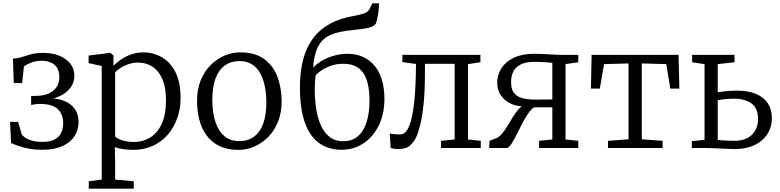

<svg xmlns="http://www.w3.org/2000/svg" viewBox="-20 -882 4649 1144"><path d="M233 10.5Q190.5 10.5 155.5 4.2Q120.5 -2 93 -11.5Q65.5 -21 46 -29.5L40 -156H88L109 -82.5Q123 -61 155.5 -48.8Q188 -36.5 233 -36.5Q277 -36.5 304.2 -50.5Q331.5 -64.5 344 -89.8Q356.5 -115 356.5 -148.5Q356.5 -199.5 325 -231.2Q293.5 -263 213.5 -263Q208.5 -263 197.8 -261.8Q187 -260.5 177.5 -258.8Q168 -257 165.5 -256V-310L203 -311Q242 -312 271.2 -325.2Q300.5 -338.5 317 -363.2Q333.5 -388 333.5 -423.5Q333.5 -457.5 319.5 -478.8Q305.5 -500 281.5 -510Q257.5 -520 227 -520Q193.5 -520 166 -509.2Q138.5 -498.5 122.5 -486.5L112 -387H62L57 -533Q80.5 -533.5 99.2 -538.8Q118 -544 137 -550.5Q156 -557 179.5 -562Q203 -567 236 -567Q291.5 -567 333.5 -550Q375.5 -533 399.2 -502.5Q423 -472 423 -431.5Q423 -391.5 401.5 -361.8Q380 -332 344.8 -313.8Q309.5 -295.5 268 -289V-297Q322 -297 362.5 -280.8Q403 -264.5 425.5 -233Q448 -201.5 448 -155.5Q448 -107.5 423.5 -70Q399 -32.5 351 -11Q303 10.5 233 10.5Z M509 242V198L586 188V-489L508 -506V-551L636 -567H638L656 -551V-490Q673.5 -508 699.8 -526.5Q726 -545 760.5 -557.5Q795 -570 837 -570Q892.5 -570 942.8 -542Q993 -514 1024.5 -454Q1056 -394 1056 -298Q1056 -233.5 1036 -177.5Q1016 -121.5 979 -79Q942 -36.5 890 -12.8Q838 11 774 11Q747 11 715.8 6.8Q684.5 2.5 664 -5L666 80V188L777 198V242ZM778 -36Q831.5 -36 874.8 -62.5Q918 -89 943.5 -143.8Q969 -198.5 969 -284Q969 -343.5 956 -386.2Q943 -429 920 -456.2Q897 -483.5 867.2 -496.2Q837.5 -509 804 -509Q772.5 -509 745.5 -499.8Q718.5 -490.5 698 -477Q677.5 -463.5 666 -451V-70Q673.5 -58 705.2 -47Q737 -36 778 -36Z M1154 -281Q1154 -349.5 1175.8 -403Q1197.5 -456.5 1234.5 -493.8Q1271.5 -531 1317.2 -550.5Q1363 -570 1411 -570Q1500.5 -570 1554.8 -529.8Q1609 -489.5 1633.5 -423Q1658 -356.5 1658 -278Q1658 -210 1636.2 -156.2Q1614.5 -102.5 1577.5 -65.2Q1540.5 -28 1494.8 -8.5Q1449 11 1401 11Q1334 11 1286.8 -12.2Q1239.5 -35.5 1210.2 -76Q1181 -116.5 1167.5 -169.2Q1154 -222 1154 -281ZM1406 -41Q1456.5 -41 1492.5 -67Q1528.5 -93 1547.8 -144.5Q1567 -196 1567 -272Q1567 -321.5 1558.2 -366Q1549.5 -410.5 1530.8 -444.8Q1512 -479 1481.5 -498.5Q1451 -518 1407 -518Q1356 -518 1319.8 -492Q1283.5 -466 1264.2 -414.8Q1245 -363.5 1245 -287Q1245 -237 1254 -192.5Q1263 -148 1282 -113.8Q1301 -79.5 1331.8 -60.2Q1362.5 -41 1406 -41Z M2014.5 10.5Q1958 10.5 1912.2 -11Q1866.5 -32.5 1834 -77.5Q1801.5 -122.5 1784.2 -192.8Q1767 -263 1767 -360.5Q1767 -456.5 1787 -530Q1807 -603.5 1847 -656Q1887 -708.5 1947.8 -741.2Q2008.5 -774 2090 -787.5Q2123 -793 2148.2 -801.8Q2173.5 -810.5 2182.5 -829L2198.5 -862H2238Q2238 -839 2235.5 -817Q2233 -795 2229 -775.8Q2225 -756.5 2219.5 -741.5Q2211.5 -730 2195.5 -723Q2179.5 -716 2157 -712.2Q2134.5 -708.5 2107 -706Q2042.5 -700 1995.5 -689.2Q1948.5 -678.5 1917.2 -655.2Q1886 -632 1868.5 -590Q1851 -548 1845.5 -479.5Q1870 -504.5 1902.8 -522.8Q1935.5 -541 1973.5 -551.2Q2011.5 -561.5 2050 -561.5Q2102.5 -561.5 2143.2 -543Q2184 -524.5 2212.5 -489.5Q2241 -454.5 2255.8 -405Q2270.5 -355.5 2270.5 -293.5Q2270.5 -203 2236.8 -134.5Q2203 -66 2145.2 -27.8Q2087.5 10.5 2014.5 10.5ZM2026 -40.5Q2078 -40.5 2112.5 -70.2Q2147 -100 2164.2 -154.2Q2181.5 -208.5 2181.5 -281.5Q2181.5 -338.5 2172 -380.2Q2162.5 -422 2143.2 -449Q2124 -476 2094.8 -489Q2065.5 -502 2025.5 -502Q1985.5 -502 1951 -489.8Q1916.5 -477.5 1892.8 -461Q1869 -444.5 1860 -431.5Q1859 -417.5 1857.8 -403.2Q1856.5 -389 1856 -374.5Q1855.5 -360 1855.5 -345Q1855.5 -293.5 1863 -239.8Q1870.5 -186 1889.2 -141Q1908 -96 1941.2 -68.2Q1974.5 -40.5 2026 -40.5Z M2352.5 6Q2337 6 2325.2 4Q2313.5 2 2307.5 0L2302.5 -86Q2313 -84 2328.8 -82.5Q2344.5 -81 2366 -81Q2397.5 -81 2417.8 -130.5Q2438 -180 2448 -273.8Q2458 -367.5 2458.5 -501L2377.5 -512V-555H2842.5V-511L2768.5 -500V-51L2844.5 -43V0H2608V-43L2689 -51V-502H2512V-453Q2512 -340.5 2504 -264Q2496 -187.5 2484.2 -139.8Q2472.5 -92 2460.5 -66Q2446.5 -36 2423.2 -15Q2400 6 2352.5 6Z M2894.5 0 2896.5 -43 2933.5 -57Q2954 -65 2971 -85.2Q2988 -105.5 3003.8 -131.5Q3019.5 -157.5 3035.2 -183.8Q3051 -210 3068.5 -230Q3086 -250 3107.5 -257.5V-248.5Q3063 -246.5 3025.2 -263.5Q2987.5 -280.5 2965 -313Q2942.5 -345.5 2942.5 -389.5Q2942.5 -436 2967.5 -475.2Q2992.5 -514.5 3041.8 -538Q3091 -561.5 3163.5 -561.5Q3189 -561.5 3219.2 -560Q3249.5 -558.5 3276.8 -556.8Q3304 -555 3320 -555H3425.5V-511L3349.5 -500V-51L3425.5 -43V0H3192V-43L3271 -51V-242.5H3162Q3143 -229.5 3125 -203Q3107 -176.5 3090.5 -144.2Q3074 -112 3058.8 -81.2Q3043.5 -50.5 3029.5 -28.2Q3015.5 -6 3002.5 0ZM3171.5 -288.5Q3187.5 -288.5 3206.8 -288.8Q3226 -289 3243.8 -289.2Q3261.5 -289.5 3271 -289.5V-507.5Q3261 -509 3241 -510.5Q3221 -512 3199.5 -512.8Q3178 -513.5 3163.5 -513.5Q3114.5 -513.5 3083.8 -498.5Q3053 -483.5 3039 -456.5Q3025 -429.5 3025 -393.5Q3025 -349 3044.2 -326.2Q3063.5 -303.5 3096.8 -296Q3130 -288.5 3171.5 -288.5Z M3602.5 0V-43L3725 -52V-504L3579 -500L3554 -354H3501L3505 -555H4023L4028 -354H3974L3950 -500L3804 -504V-52L3928 -43V0Z M4102 0V-41L4178 -49V-500L4104 -511V-555H4356.5V-511L4256.5 -500V-332Q4271.5 -335 4290.8 -337.2Q4310 -339.5 4330.8 -340.8Q4351.5 -342 4370.5 -342Q4439 -342 4485.5 -322Q4532 -302 4555.5 -265.5Q4579 -229 4579 -179Q4579 -125 4552.2 -83.2Q4525.5 -41.5 4476.2 -17.8Q4427 6 4359.5 6Q4345 6 4322.5 5Q4300 4 4275.5 3Q4251 2 4229.8 1Q4208.5 0 4195.5 0ZM4353.5 -43Q4423 -43 4459.8 -78.8Q4496.5 -114.5 4496.5 -174Q4496.5 -237 4457.8 -265.5Q4419 -294 4352.5 -294Q4328.5 -294 4302 -291.2Q4275.5 -288.5 4256.5 -285V-48Q4276 -46 4301.2 -44.5Q4326.5 -43 4353.5 -43Z"/></svg>

Font: Merriweather Light
Style: Regular
Weight: 300
Designer: Eben Sorkin
Foundry: Eben Sorkin
Version: Version 2.100